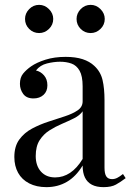

<svg xmlns="http://www.w3.org/2000/svg" viewBox="-20 -763 538 790"><path d="M171 7Q130 7 100 -8.5Q70 -24 54.5 -52Q39 -80 39 -117Q39 -161 59.5 -189Q80 -217 112 -234Q144 -251 179.5 -262.5Q215 -274 247 -284.5Q279 -295 299.5 -309Q320 -323 320 -346V-408Q320 -450 307.5 -472Q295 -494 274 -501.5Q253 -509 227 -509Q202 -509 173.5 -502Q145 -495 128 -473Q147 -469 161 -453Q175 -437 175 -412Q175 -387 159 -372.5Q143 -358 118 -358Q89 -358 75.5 -376.5Q62 -395 62 -418Q62 -444 75 -460Q88 -476 108 -490Q131 -506 167.5 -517.5Q204 -529 250 -529Q291 -529 320 -519.5Q349 -510 368 -492Q394 -468 402 -433.5Q410 -399 410 -351V-73Q410 -48 417.5 -37Q425 -26 441 -26Q452 -26 462 -31Q472 -36 486 -47L497 -30Q476 -14 457 -3.5Q438 7 406 7Q377 7 358 -3Q339 -13 329.5 -32.5Q320 -52 320 -82Q293 -37 255.5 -15Q218 7 171 7ZM207 -33Q240 -33 268.5 -52Q297 -71 320 -109V-305Q308 -288 285 -276.5Q262 -265 235 -253.5Q208 -242 183.5 -226.5Q159 -211 143 -186Q127 -161 127 -121Q127 -81 148.5 -57Q170 -33 207 -33ZM353 -743Q376 -743 393.5 -725.5Q411 -708 411 -685Q411 -661 393.5 -644Q376 -627 353 -627Q329 -627 312 -644Q295 -661 295 -685Q295 -708 312 -725.5Q329 -743 353 -743ZM141 -743Q164 -743 181.5 -725.5Q199 -708 199 -685Q199 -661 181.5 -644Q164 -627 141 -627Q117 -627 100 -644Q83 -661 83 -685Q83 -708 100 -725.5Q117 -743 141 -743Z"/></svg>

Font: Playfair Display
Style: Regular
Weight: 400
Designer: Claus Eggers Sørensen
Foundry: Claus Eggers Sørensen
Version: Version 1.203